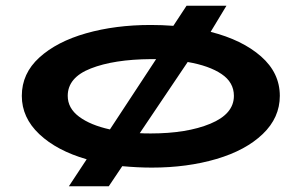

<svg xmlns="http://www.w3.org/2000/svg" viewBox="-20 -571 1065 669"><path d="M955 -237Q955 -161 895.5 -104Q836 -47 734 -17Q632 13 509 13Q461 13 406 8L359 78H220L282 -16Q178 -46 117 -103.5Q56 -161 56 -237Q56 -315 117 -370.5Q178 -426 280 -455Q382 -484 505 -484Q545 -484 584 -481L630 -551H769L714 -460Q824 -432 889.5 -374.5Q955 -317 955 -237ZM363 -120 524 -365H505Q377 -364 296.5 -332.5Q216 -301 216 -237Q216 -194 255.5 -164.5Q295 -135 363 -120ZM795 -237Q795 -284 752 -313Q709 -342 634 -355L467 -107Q479 -106 505 -106Q631 -106 713 -140Q795 -174 795 -237Z"/></svg>

Font: BioRhyme Expanded ExtraBold
Style: Regular
Weight: 800
Width: 7
Designer: Aoife Mooney
Foundry: Aoife Mooney Type
Version: Version 1.001